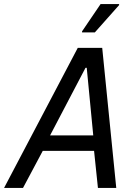

<svg xmlns="http://www.w3.org/2000/svg" viewBox="-48 -923 664 943"><path d="M-28 0 334 -688H454L523 0H433L414 -182H162L65 0ZM198 -258H410L378 -590H372ZM355 -764V-769L446 -903H537V-898L418 -764Z"/></svg>

Font: Saira Semi Condensed
Style: Italic
Weight: 400
Width: 4
Italic angle: -12°
Designer: Hector Gatti with collaboration of the Omnibus-Type team
Foundry: Omnibus-Type
Version: Version 1.001; ttfautohint (v1.8)